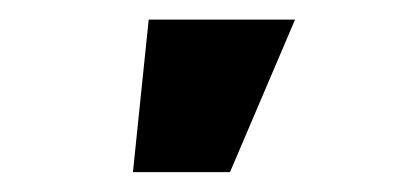

<svg xmlns="http://www.w3.org/2000/svg" viewBox="-20 -790 415 196"><path d="M115.7 -614.3 131.8 -770H281.2L214.8 -614.3Z"/></svg>

Font: Inter Extra Bold
Style: Regular
Weight: 800
Designer: Rasmus Andersson
Foundry: rsms
Version: Version 4.000;git-3c8e0fc